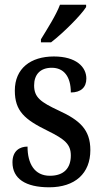

<svg xmlns="http://www.w3.org/2000/svg" viewBox="-20 -786 437 816"><path d="M154 -619V-606H197C249 -646 324 -721 346 -756V-766H235C218 -721 182 -665 154 -619ZM189 10C299 10 364 -49 364 -148C364 -235 319 -275 230 -316C153 -352 125 -372 125 -423C125 -468 150 -498 200 -498C251 -498 281 -461 281 -393C324 -393 347 -415 347 -452C347 -502 303 -546 209 -546C110 -546 43 -495 43 -401C43 -314 85 -278 181 -231C256 -194 281 -173 281 -125C281 -72 252 -39 192 -39C127 -39 97 -90 97 -163C65 -163 33 -146 33 -96C33 -27 88 10 189 10Z"/></svg>

Font: Noto Serif Devanagari Condensed Medium
Style: Regular
Weight: 500
Width: 3
Designer: Universal Thirst, Indian Type Foundry and the Monotype Design Team
Foundry: Monotype Imaging Inc.
Version: Version 2.004